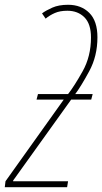

<svg xmlns="http://www.w3.org/2000/svg" viewBox="-65 -784 428 804"><path d="M-45 0H216L220 -25H-10V-28L233 -367H317L323 -390H250Q274 -422 308.5 -485.5Q343 -549 343 -628Q343 -696 309 -730Q275 -764 220 -764Q181 -764 154 -752Q127 -740 111 -728L126 -706Q143 -720 164.5 -729.5Q186 -739 217 -739Q261 -739 288.5 -711.5Q316 -684 316 -627Q316 -548 281 -485.5Q246 -423 220 -390H94L88 -367H202L-42 -25Z"/></svg>

Font: Noto Sans Display Condensed Thin
Style: Italic
Weight: 250
Width: 3
Italic angle: -12°
Designer: Monotype Design Team
Foundry: Monotype Imaging Inc.
Version: Version 1.900